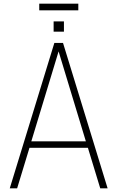

<svg xmlns="http://www.w3.org/2000/svg" viewBox="-20 -1022 637 1042"><path d="M564 0H524L457 -220H140L73 0H33L275 -789H322ZM446 -255 298 -743 150 -255ZM327 -850H271V-906H327ZM405 -966H193V-1002H405Z"/></svg>

Font: Tanohe Sans ExtraLight
Style: Regular
Weight: 250
Designer: Village Type and Design LLC & Cristiano Sobral
Foundry: Cooper Hewitt Smithsonian Design Museum
Version: Version 1.00;September 29, 2021;FontCreator 13.0.0.2655 64-b